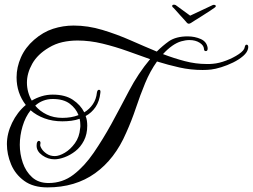

<svg xmlns="http://www.w3.org/2000/svg" viewBox="-20 -747 1098 834"><path d="M910 -726Q915 -726 917 -722.5Q919 -719 914 -715Q909 -711 893 -700.5Q877 -690 858 -678Q839 -666 824.5 -657Q810 -648 809 -647Q806 -645 803.5 -644.5Q801 -644 799 -644Q796 -644 792 -648Q791 -650 781.5 -660Q772 -670 761 -682.5Q750 -695 741 -705Q732 -715 730 -716Q728 -718 728 -721Q728 -726 733.5 -726.5Q739 -727 743 -725L806 -679L904 -725Q906 -726 910 -726ZM186 67Q124 67 85 38.5Q46 10 28 -33.5Q10 -77 10 -121Q10 -167 32.5 -213.5Q55 -260 92 -291Q52 -343 52 -411Q52 -455 71 -498Q90 -541 128 -574Q167 -608 210.5 -622Q254 -636 300 -636Q362 -636 425 -617Q488 -598 548 -571.5Q608 -545 661 -523Q674 -536 687 -547Q700 -558 714 -568Q745 -589 795 -589Q826 -589 852 -577.5Q878 -566 882 -539V-536Q882 -525 874 -525Q866 -525 866 -535Q865 -550 847 -561.5Q829 -573 803 -573Q786 -573 767 -567.5Q748 -562 728 -548Q707 -533 688 -512Q735 -494 782.5 -481.5Q830 -469 877 -469Q884 -469 891 -469Q898 -469 905 -470Q931 -472 962.5 -484Q994 -496 1017.5 -512Q1041 -528 1043 -542Q1045 -553 1051 -553Q1060 -553 1058 -538Q1055 -520 1036.5 -504Q1018 -488 992.5 -475.5Q967 -463 941 -455Q915 -447 897 -445Q888 -444 879 -443.5Q870 -443 860 -443Q808 -443 759 -454Q710 -465 662 -480Q632 -438 610.5 -386Q589 -334 570.5 -278.5Q552 -223 528 -170Q479 -56 393 5.5Q307 67 186 67ZM191 48Q252 48 299.5 11.5Q347 -25 387 -83.5Q427 -142 464 -209Q501 -277 540.5 -352.5Q580 -428 632 -490Q587 -506 534 -525Q481 -544 425.5 -557.5Q370 -571 317 -571Q283 -571 251.5 -564Q220 -557 192 -540Q143 -511 120 -470Q97 -429 97 -388Q97 -367 102.5 -347Q108 -327 118 -310Q138 -322 161 -329Q184 -336 209 -336Q263 -336 296.5 -313.5Q330 -291 346 -259Q369 -273 383.5 -294.5Q398 -316 401 -345Q403 -357 410 -357Q418 -357 416 -344Q412 -307 395 -282Q378 -257 352 -243Q356 -233 357.5 -222.5Q359 -212 359 -201Q359 -164 344.5 -136Q330 -108 307.5 -90.5Q285 -73 260.5 -64Q236 -55 217 -55Q188 -55 163.5 -72.5Q139 -90 139 -114Q139 -135 149 -135Q153 -135 155 -131Q157 -127 155 -120Q153 -114 160.5 -101.5Q168 -89 183 -79Q198 -69 218 -69Q237 -69 261.5 -83.5Q286 -98 305.5 -125Q325 -152 328 -189Q329 -193 329 -196.5Q329 -200 329 -204Q329 -218 326 -231Q309 -225 290 -222.5Q271 -220 251 -220Q208 -220 173 -233Q138 -246 113 -268Q90 -239 78 -198.5Q66 -158 66 -118Q66 -78 79 -40Q92 -2 119.5 23Q147 48 191 48ZM251 -235Q290 -235 321 -247Q310 -276 283 -296.5Q256 -317 209 -317Q187 -317 167.5 -309.5Q148 -302 133 -288Q153 -264 183 -249.5Q213 -235 251 -235Z"/></svg>

Font: Gwendolyn
Style: Bold
Weight: 700
Designer: Robert E. Leuschke
Foundry: Robert E. Leuschke
Version: Version 1.010; ttfautohint (v1.8.3)